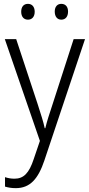

<svg xmlns="http://www.w3.org/2000/svg" viewBox="-20 -735 463 996"><path d="M90 -674C90 -649 103 -633 125 -633C146 -633 160 -648 160 -674C160 -700 146 -715 125 -715C103 -715 90 -700 90 -674ZM264 -675C264 -649 277 -633 298 -633C320 -633 333 -649 333 -675C333 -700 320 -715 298 -715C277 -715 264 -700 264 -675ZM5 -532 187 -4 155 90C131 163 103 192 55 192C37 192 21 189 6 184V233C23 238 40 241 62 241C136 241 178 193 210 98L421 -532H362L253 -195C237 -147 223 -104 215 -70H212C205 -103 193 -140 175 -196L64 -532Z"/></svg>

Font: Noto Sans Armenian SemiCondensed Light
Style: Regular
Weight: 300
Width: 4
Designer: Monotype Design Team
Foundry: Monotype Imaging Inc.
Version: Version 2.008